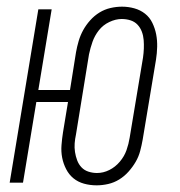

<svg xmlns="http://www.w3.org/2000/svg" viewBox="-20 -548 540 576"><path d="M270 8Q250 8 232 3Q214 -2 200.5 -13Q187 -24 178.5 -40.5Q170 -57 166.5 -75Q163 -93 164.5 -112.5Q166 -132 169 -151L184 -242H89L49 0H9L95 -520H135L95 -278H190L208 -391Q211 -408 216 -425Q221 -442 229.5 -457.5Q238 -473 250.5 -487Q263 -501 278.5 -510.5Q294 -520 311.5 -524Q329 -528 346 -528Q365 -528 383 -523Q401 -518 415 -507Q429 -496 437 -479.5Q445 -463 448.5 -445Q452 -427 451.5 -407.5Q451 -388 448 -369L408 -129Q405 -112 400.5 -95Q396 -78 387 -62.5Q378 -47 365.5 -33Q353 -19 337.5 -9.5Q322 0 304.5 4Q287 8 270 8ZM271 -29Q290 -29 308 -38Q326 -47 339.5 -63Q353 -79 359.5 -97.5Q366 -116 369 -135L409 -375Q411 -389 411.5 -402Q412 -415 411 -428Q410 -441 405.5 -453Q401 -465 392.5 -474Q384 -483 371.5 -487Q359 -491 345 -491Q327 -491 308 -482Q289 -473 276.5 -457Q264 -441 257.5 -422.5Q251 -404 247 -385L208 -145Q205 -131 204 -118Q203 -105 205 -92Q207 -79 211.5 -67Q216 -55 224.5 -46Q233 -37 245.5 -33Q258 -29 271 -29Z"/></svg>

Font: Iosevka Curly Extralight
Style: Italic
Weight: 200
Italic angle: -9°
Monospace: yes
Designer: Belleve Invis
Foundry: Belleve Invis
Version: Version 22.1.2; ttfautohint (v1.8.4)